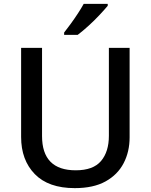

<svg xmlns="http://www.w3.org/2000/svg" viewBox="-20 -961 778 991"><path d="M649 -252Q649 -178 618 -118.5Q587 -59 524.5 -24.5Q462 10 366 10Q230 10 159.5 -62.5Q89 -135 89 -254V-714H197V-259Q197 -82 371 -82Q461 -82 501.5 -130Q542 -178 542 -260V-714H649ZM536 -931Q521 -913 494 -884Q467 -855 436 -827Q405 -799 381 -781H311V-793Q326 -812 345 -838Q364 -864 382 -891.5Q400 -919 412 -941H536Z"/></svg>

Font: Noto Sans Ethiopic Medium
Style: Regular
Weight: 500
Designer: Monotype Design Team
Foundry: Monotype Imaging Inc.
Version: Version 2.102; ttfautohint (v1.8.4.7-5d5b)